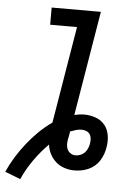

<svg xmlns="http://www.w3.org/2000/svg" viewBox="-72 -778 628 890"><g transform="rotate(5 242.0 -332.5)"><path d="M56 70 -16 42Q0 6 21 -28Q42 -62 67 -93.5Q92 -125 120.5 -153Q149 -181 182 -204L257 -655H132V-735H361L280 -248Q292 -251 303.5 -252.5Q315 -254 326 -254Q354 -254 380 -244.5Q406 -235 422 -215Q438 -195 442.5 -167.5Q447 -140 442 -113Q440 -97 434 -80.5Q428 -64 419 -49.5Q410 -35 396.5 -23.5Q383 -12 367 -5Q351 2 334.5 5Q318 8 302 8Q278 8 255.5 0.5Q233 -7 216 -22Q199 -37 188.5 -57.5Q178 -78 175 -101Q138 -64 107.5 -20.5Q77 23 56 70ZM302 -62Q313 -62 324.5 -66.5Q336 -71 344.5 -80Q353 -89 357.5 -100Q362 -111 364 -123Q366 -134 365 -145.5Q364 -157 358 -166Q352 -175 341.5 -179Q331 -183 320 -183Q306 -183 293 -179Q280 -175 267 -170Q266 -160 264 -150.5Q262 -141 260 -131Q258 -119 258.5 -107Q259 -95 264 -85Q269 -75 279.5 -68.5Q290 -62 302 -62Z"/></g></svg>

Font: Iosevka Slab Medium
Style: Italic
Weight: 500
Italic angle: -9°
Monospace: yes
Designer: Belleve Invis
Foundry: Belleve Invis
Version: Version 11.1.0; ttfautohint (v1.8.3)